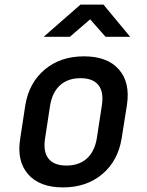

<svg xmlns="http://www.w3.org/2000/svg" viewBox="-20 -805 640 835"><path d="M254 10Q152 10 102 -47.5Q52 -105 68 -203L90 -347Q106 -445 174.5 -502.5Q243 -560 345 -560Q447 -560 497 -503Q547 -446 532 -348L509 -203Q493 -105 424.5 -47.5Q356 10 254 10ZM269 -85Q323 -85 357 -115Q391 -145 401 -203L423 -347Q432 -405 408 -435Q384 -465 330 -465Q276 -465 242 -435Q208 -405 198 -347L176 -203Q167 -145 191 -115Q215 -85 269 -85ZM170 -645 330 -785H430L546 -645H439L372 -721L284 -645Z"/></svg>

Font: NKDuy Mono SemiBold
Style: Italic
Weight: 600
Italic angle: -9°
Monospace: yes
Designer: NKDuy
Foundry: NKDuy
Version: Version 2.251; ttfautohint (v1.8.4.7-5d5b)